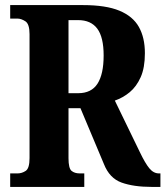

<svg xmlns="http://www.w3.org/2000/svg" viewBox="-20 -734 650 754"><path d="M20 0V-53H49Q66 -53 81 -63Q96 -73 96 -113V-600Q96 -640 79.5 -650.5Q63 -661 49 -661H20V-714H306Q396 -714 449 -692Q502 -670 525.5 -628Q549 -586 549 -525Q549 -468 532.5 -431Q516 -394 489.5 -372Q463 -350 431 -339L529 -137Q550 -93 566.5 -73Q583 -53 604 -53H610V0H575Q505 0 457.5 -17Q410 -34 388 -90L296 -309H249V-113Q249 -73 261 -63Q273 -53 293 -53H311V0ZM287 -368Q339 -368 363 -405.5Q387 -443 387 -516Q387 -588 362 -621.5Q337 -655 287 -655H249V-368Z"/></svg>

Font: Noto Serif Tamil ExtraCondensed ExtraBold
Style: Italic
Weight: 800
Width: 2
Italic angle: -12°
Designer: Indian Type Foundry, Tom Grace, and the Monotype Design Team
Foundry: Monotype Imaging Inc.
Version: Version 2.003; ttfautohint (v1.8.4.7-5d5b)